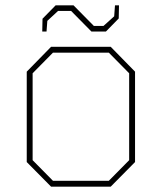

<svg xmlns="http://www.w3.org/2000/svg" viewBox="-20 -698 605 718"><path d="M138 -580 139 -628 188 -678H255L331 -601H367L407 -637L410 -678H425L424 -629L376 -580H322L246 -657H197L157 -620L154 -580ZM171 0 80 -92V-430L171 -523H394L485 -430V-92L394 0ZM178 -22H387L463 -99V-424L387 -501H178L102 -424V-99Z"/></svg>

Font: Tomorrow Thin
Style: Regular
Weight: 250
Designer: Tony de Marco, Monica Rizzolli
Foundry: Just in Type
Version: Version 2.002